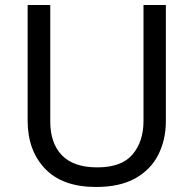

<svg xmlns="http://www.w3.org/2000/svg" viewBox="-20 -734 771 764"><path d="M640 -252Q640 -178 610 -118.5Q580 -59 518.5 -24.5Q457 10 362 10Q229 10 159.5 -62.5Q90 -135 90 -254V-714H180V-251Q180 -164 226.5 -116Q273 -68 367 -68Q464 -68 507.5 -119.5Q551 -171 551 -252V-714H640Z"/></svg>

Font: Noto Sans Hanunoo
Style: Regular
Weight: 400
Designer: Monotype Design Team
Foundry: Monotype Imaging Inc.
Version: Version 2.003; ttfautohint (v1.8.4.7-5d5b)